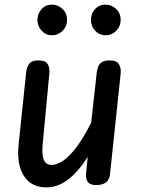

<svg xmlns="http://www.w3.org/2000/svg" viewBox="-20 -803 616 833"><path d="M181.5 10Q115.5 10 83.5 -40Q51.5 -90 61 -178.5L93.5 -489Q95 -508 105.5 -524.5Q116 -541 146.5 -541Q178 -541 187.2 -524.2Q196.5 -507.5 194 -483.5L165 -175.5Q161 -130 170.5 -108.8Q180 -87.5 203.5 -87.5Q224 -87.5 249.8 -103Q275.5 -118.5 307 -158.2Q338.5 -198 375.5 -270.5L400 -490Q401.5 -502 406 -513.8Q410.5 -525.5 422 -533.2Q433.5 -541 456 -541Q486.5 -541 496.2 -524Q506 -507 503.5 -483.5L457.5 -49Q455 -23.5 439.8 -11.8Q424.5 0 396.5 0Q371 0 361 -13.5Q351 -27 353.5 -52L360.5 -122Q317 -54.5 273 -22.2Q229 10 181.5 10ZM437.5 -650Q411.5 -650 393 -669.5Q374.5 -689 374.5 -717Q374.5 -743.5 392.2 -763.2Q410 -783 437.5 -783Q464 -783 483.8 -764.2Q503.5 -745.5 503.5 -717Q503.5 -689 484.2 -669.5Q465 -650 437.5 -650ZM205 -650Q179 -650 160.8 -669.5Q142.5 -689 142.5 -717Q142.5 -743.5 160.2 -763.2Q178 -783 205 -783Q231.5 -783 251.2 -764.2Q271 -745.5 271 -717Q271 -689 251.8 -669.5Q232.5 -650 205 -650Z"/></svg>

Font: Edu SA Hand Medium
Style: Regular
Weight: 500
Designer: Tina and Corey Anderson, Eben Sorkin, Mirko Velimirovic
Foundry: Google for Education
Version: Version 2.000